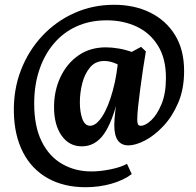

<svg xmlns="http://www.w3.org/2000/svg" viewBox="-20 -599 818 803"><path d="M338 184Q247 184 180 146.5Q113 109 76.5 38.5Q40 -32 38 -129Q36 -224 67.5 -305.5Q99 -387 156.5 -448.5Q214 -510 291 -544.5Q368 -579 457 -579Q542 -579 608 -546.5Q674 -514 712 -452.5Q750 -391 750 -302Q750 -227 725.5 -169.5Q701 -112 663.5 -72Q626 -32 586.5 -11.5Q547 9 517 9Q458 9 458 -75Q458 -98 462 -132.5Q466 -167 470 -195L475 -194Q450 -88 414 -37.5Q378 13 322 13Q269 13 237.5 -32Q206 -77 206 -151Q206 -220 233 -277Q260 -334 308.5 -367.5Q357 -401 423 -401Q448 -401 477 -396Q506 -391 533 -381L495 -315Q479 -328 457.5 -336Q436 -344 416 -344Q379 -344 356.5 -317Q334 -290 324 -250.5Q314 -211 314 -171Q314 -130 324.5 -101.5Q335 -73 357 -73Q382 -73 407.5 -112Q433 -151 452 -221Q462 -258 467 -291Q472 -324 475 -352L570 -403L590 -384Q584 -350 578 -309Q572 -268 566.5 -227Q561 -186 557.5 -152.5Q554 -119 554 -99Q554 -85 557 -79Q560 -73 569 -73Q588 -73 612.5 -96Q637 -119 655.5 -163.5Q674 -208 674 -274Q674 -354 641 -407.5Q608 -461 552 -487.5Q496 -514 426 -514Q356 -514 300 -488.5Q244 -463 204.5 -416Q165 -369 144 -305.5Q123 -242 123 -166Q123 -71 154 -8Q185 55 239.5 86.5Q294 118 362 118Q400 118 443.5 109Q487 100 511 86L531 129Q497 155 445.5 169.5Q394 184 338 184Z"/></svg>

Font: Yrsa
Style: Bold
Weight: 700
Version: Version 2.004